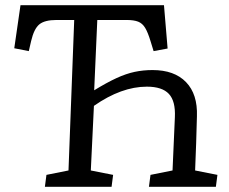

<svg xmlns="http://www.w3.org/2000/svg" viewBox="-20 -720 884 740"><path d="M343 -372Q392 -402 429 -419Q466 -436 499 -443Q532 -450 568 -450Q652 -450 697 -403.5Q742 -357 739 -272Q738 -220 736 -168Q734 -116 732 -63L818 -46L812 0H554L560 -46L645 -63Q647 -114 649.5 -165.5Q652 -217 654 -268Q657 -330 631 -358Q605 -386 546 -386Q448 -386 342 -312L330 -63L416 -46L410 0H153L159 -46L244 -63L266 -643H198Q152 -643 131.5 -626Q111 -609 100 -562L91 -523L35 -534L59 -700H612L626 -533L572 -523L560 -562Q550 -595 539.5 -612.5Q529 -630 512.5 -636.5Q496 -643 468 -643H355Z"/></svg>

Font: Literata 12pt
Style: Italic
Weight: 400
Italic angle: -2°
Designer: Latin by Veronika Burian and Jose Scaglione. Greek by Irene Vlachou. Cyrillic by Vera Evstafieva
Foundry: TypeTogether
Version: Version 3.002